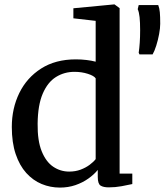

<svg xmlns="http://www.w3.org/2000/svg" viewBox="-20 -839 746 870"><path d="M251.5 11Q208 11 168.8 -5.2Q129.5 -21.5 99 -55.2Q68.5 -89 51 -141Q33.5 -193 33.5 -264Q33.5 -348 67.5 -417.5Q101.5 -487 166.5 -528.5Q231.5 -570 323.5 -570Q348.5 -570 371.5 -567.2Q394.5 -564.5 413.5 -559.5V-744.5L312.5 -756V-801.5L496.5 -819H499L522 -802V-52.5H579.5V-5Q559 -0.5 530.8 4.8Q502.5 10 473 10Q448.5 10 435.8 2Q423 -6 423 -37.5V-69Q406 -48 380.2 -29.8Q354.5 -11.5 321.8 -0.2Q289 11 251.5 11ZM293.5 -61.5Q321.5 -61.5 345 -70.2Q368.5 -79 386.2 -92.2Q404 -105.5 413.5 -118V-484Q406 -495.5 378 -504.5Q350 -513.5 317.5 -513.5Q271 -513.5 233.5 -490Q196 -466.5 173.8 -415Q151.5 -363.5 150.5 -279Q149.5 -201.5 169 -153.5Q188.5 -105.5 221.2 -83.5Q254 -61.5 293.5 -61.5ZM671.5 -592.5H612L608.5 -600Q611.5 -620 613.2 -645.5Q615 -671 615 -702Q615 -738 612.5 -761.2Q610 -784.5 604 -797.5L608.5 -816H697Q702.5 -802 704.2 -783.5Q706 -765 706 -731Q706 -711.5 701 -684.5Q696 -657.5 688 -632.2Q680 -607 671.5 -592.5Z"/></svg>

Font: Merriweather Medium
Style: Regular
Weight: 500
Version: Version 2.100